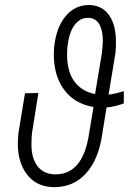

<svg xmlns="http://www.w3.org/2000/svg" viewBox="-20 -747 532 777"><path d="M252.4 -552.2Q251.5 -538.6 251.5 -526.4Q251.5 -463.9 275.9 -424.8Q305.2 -378.4 364.7 -366.2L392.6 -533.7L396 -575.2Q396 -580.6 396 -585.4Q395.5 -624 382.8 -647.5Q368.2 -673.8 337.4 -674.8Q336.4 -674.8 335.4 -674.8Q302.7 -674.8 280.8 -644.5Q258.3 -613.3 252.4 -552.2ZM481 -328.6Q446.8 -315.4 411.1 -312L394.5 -209Q379.9 -101.6 327.1 -44.4Q276.9 10.3 200.2 10.3Q196.8 10.3 193.8 10.3Q119.1 7.8 81.1 -52.7Q51.8 -99.1 52.2 -167Q52.2 -187 54.7 -209L81.1 -369.6L135.3 -370.6L109.4 -208.5Q107.4 -189 107.4 -167.5Q107.4 -160.6 107.4 -153.3Q109.4 -102.5 133.1 -73Q156.7 -43.5 199.2 -41.5Q202.6 -41.5 205.6 -41.5Q316.4 -41.5 340.8 -208.5L358.4 -314Q275.4 -328.1 233.4 -392.6Q197.8 -447.8 197.8 -525.4Q197.8 -539.1 198.7 -553.2Q207 -636.2 246.1 -682.1Q283.7 -726.6 339.4 -726.6Q341.3 -726.6 342.8 -726.6Q390.6 -725.1 418 -690.2Q445.3 -655.3 448.7 -596.2Q449.2 -584 449.2 -572.3Q449.2 -551.8 447.3 -533.2L419.4 -363.8Q449.7 -368.2 481 -377.9Z"/></svg>

Font: MAUL Condensed Light Italic
Style: Light Italic
Weight: 300
Italic angle: -12°
Designer: MAUL
Version: Version 1.0; 2020; ttfautohint (v1.8.3)